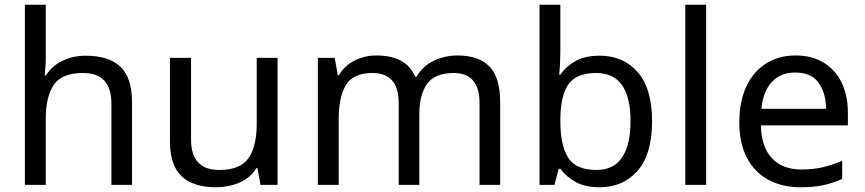

<svg xmlns="http://www.w3.org/2000/svg" viewBox="-20 -780 3648 810"><path d="M173 -537Q173 -497 168 -462H174Q200 -503 244.5 -524Q289 -545 341 -545Q439 -545 488 -498.5Q537 -452 537 -349V0H450V-343Q450 -472 330 -472Q240 -472 206.5 -421.5Q173 -371 173 -277V0H85V-760H173Z M1151 -536V0H1079L1066 -71H1062Q1036 -29 990 -9.5Q944 10 892 10Q795 10 746 -36.5Q697 -83 697 -185V-536H786V-191Q786 -63 905 -63Q994 -63 1028.5 -113Q1063 -163 1063 -257V-536Z M1909 -546Q2000 -546 2045 -499.5Q2090 -453 2090 -349V0H2003V-345Q2003 -472 1894 -472Q1816 -472 1782.5 -427Q1749 -382 1749 -296V0H1662V-345Q1662 -472 1552 -472Q1471 -472 1440 -422Q1409 -372 1409 -278V0H1321V-536H1392L1405 -463H1410Q1435 -505 1477.5 -525.5Q1520 -546 1568 -546Q1694 -546 1732 -456H1737Q1764 -502 1810.5 -524Q1857 -546 1909 -546Z M2344 -575Q2344 -541 2342.5 -511.5Q2341 -482 2339 -465H2344Q2367 -499 2407 -522Q2447 -545 2510 -545Q2610 -545 2670.5 -475.5Q2731 -406 2731 -268Q2731 -130 2670 -60Q2609 10 2510 10Q2447 10 2407 -13Q2367 -36 2344 -68H2337L2319 0H2256V-760H2344ZM2495 -472Q2410 -472 2377 -423Q2344 -374 2344 -271V-267Q2344 -168 2376.5 -115.5Q2409 -63 2497 -63Q2569 -63 2604.5 -116Q2640 -169 2640 -269Q2640 -472 2495 -472Z M2959 0H2871V-760H2959Z M3336 -546Q3405 -546 3454.5 -516Q3504 -486 3530.5 -431.5Q3557 -377 3557 -304V-251H3190Q3192 -160 3236.5 -112.5Q3281 -65 3361 -65Q3412 -65 3451.5 -74.5Q3491 -84 3533 -102V-25Q3492 -7 3452 1.5Q3412 10 3357 10Q3281 10 3222.5 -21Q3164 -52 3131.5 -113.5Q3099 -175 3099 -264Q3099 -352 3128.5 -415Q3158 -478 3211.5 -512Q3265 -546 3336 -546ZM3335 -474Q3272 -474 3235.5 -433.5Q3199 -393 3192 -321H3465Q3464 -389 3433 -431.5Q3402 -474 3335 -474Z"/></svg>

Font: Noto Sans Tifinagh APT
Style: Regular
Weight: 400
Designer: JamraPatel
Foundry: JamraPatel LLC
Version: Version 2.006; ttfautohint (v1.8.4.7-5d5b)